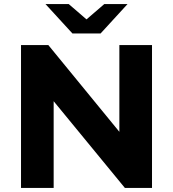

<svg xmlns="http://www.w3.org/2000/svg" viewBox="-20 -921 848 941"><path d="M725 -700V0H592L243 -425V0H83V-700H217L565 -275V-700ZM605 -901 473 -757H335L203 -901H317L404 -826L491 -901Z"/></svg>

Font: Idrija
Style: Bold
Weight: 700
Designer: Julieta Ulanovsky
Foundry: Julieta Ulanovsky
Version: Version 7.200